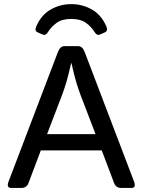

<svg xmlns="http://www.w3.org/2000/svg" viewBox="-20 -928 704 948"><path d="M159.2 -797.9Q183.6 -854.5 230.5 -881.1Q277.3 -907.7 332 -907.7Q386.7 -907.7 433.6 -881.1Q480.5 -854.5 504.9 -797.9Q514.6 -775.9 498.5 -768.6L474.6 -757.8Q458.5 -751 448.2 -768.1Q431.6 -795.4 404.8 -814.9Q377.9 -834.5 332 -834.5Q286.1 -834.5 259.3 -814.9Q232.4 -795.4 215.8 -768.1Q205.6 -751 189.5 -757.8L165.5 -768.6Q149.4 -775.9 159.2 -797.9ZM35.6 0Q10.3 0 22.5 -32.2L265.6 -670.4Q276.9 -700.2 297.9 -700.2H366.2Q387.2 -700.2 398.4 -670.4L641.6 -32.2Q653.8 0 628.4 0H578.6Q552.7 0 543.5 -23.9L482.4 -185.5H181.6L120.6 -23.9Q111.3 0 85.4 0ZM212.4 -265.6H451.7L377 -460.9Q366.7 -488.3 356.7 -521.5Q346.7 -554.7 333 -615.7H331.1Q317.4 -554.7 307.4 -521.5Q297.4 -488.3 287.1 -460.9Z"/></svg>

Font: Istok
Style: Regular
Weight: 500
Designer: Andrey V. Panov
Foundry: Andrey V. Panov
Version: Version 1.0.3